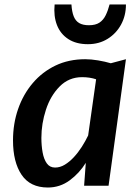

<svg xmlns="http://www.w3.org/2000/svg" viewBox="-20 -828 618 856"><path d="M193.5 8Q114.5 8 76.2 -48.8Q38 -105.5 38 -202Q38 -277 60.8 -342.2Q83.5 -407.5 126 -457.5Q168.5 -507.5 227.5 -535.8Q286.5 -564 360 -564Q386 -564 417.2 -558.8Q448.5 -553.5 474 -546L541.5 -564L464 0H355L362.5 -102Q334 -56 290.8 -24Q247.5 8 193.5 8ZM225.5 -81Q248 -81 269 -93.8Q290 -106.5 309.2 -127.2Q328.5 -148 344.8 -173.5Q361 -199 373 -224L408.5 -474.5Q380.5 -484 346 -484Q287 -484 246 -442.5Q205 -401 184.8 -338.8Q164.5 -276.5 164.5 -213.5Q164.5 -179 170 -148.5Q175.5 -118 188.8 -99.5Q202 -81 225.5 -81ZM372 -631Q319.5 -631 284.5 -653.8Q249.5 -676.5 234 -716.2Q218.5 -756 223.5 -808H298.5Q300.5 -776 308.5 -755.5Q316.5 -735 333 -725.2Q349.5 -715.5 376.5 -715.5Q406 -715.5 423.5 -727.2Q441 -739 451.2 -760Q461.5 -781 468.5 -808H541.5Q541.5 -758.5 519.8 -718.5Q498 -678.5 459.8 -654.8Q421.5 -631 372 -631Z"/></svg>

Font: Merriweather Sans Medium
Style: Italic
Weight: 500
Italic angle: -7.5°
Designer: Eben Sorkin
Foundry: Eben Sorkin
Version: Version 2.001